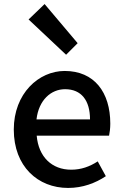

<svg xmlns="http://www.w3.org/2000/svg" viewBox="-20 -914 605 947"><path d="M316 13C388 13 451 -11 502 -45L462 -118C422 -92 380 -77 331 -77C236 -77 170 -140 161 -245H518C521 -259 524 -281 524 -304C524 -459 445 -564 299 -564C171 -564 48 -453 48 -275C48 -93 167 13 316 13ZM160 -325C171 -421 232 -474 301 -474C381 -474 424 -419 424 -325ZM306 -644 363 -701 200 -894 121 -818Z"/></svg>

Font: Noto Sans HK Medium
Style: Regular
Weight: 500
Designer: Ryoko NISHIZUKA 西塚涼子 (kana, bopomofo & ideographs); Paul D. Hunt (Latin, Greek & Cyrillic); Sandoll Communications 산돌커뮤니
Foundry: Adobe
Version: Version 2.002;hotconv 1.0.116;makeotfexe 2.5.65601